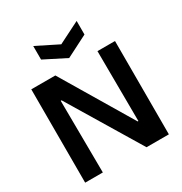

<svg xmlns="http://www.w3.org/2000/svg" viewBox="-201 -1030 1113 1176"><g transform="rotate(-30 356.0 -442.0)"><path d="M60 0V-660H230L526 -164H531L528 -660H652V0H494L187 -509H181L185 0ZM203 -884 357 -807 510 -884V-788L357 -710L203 -788Z"/></g></svg>

Font: Bricolage Grotesque 60pt SemiBold
Style: Regular
Weight: 600
Version: Version 1.001;gftools[0.9.33.dev8+g029e19f]